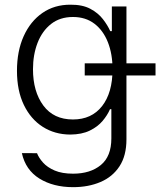

<svg xmlns="http://www.w3.org/2000/svg" viewBox="-20 -567 675 809"><path d="M288 221.6Q204.5 221.6 146.1 185.4Q87.7 149.1 72.1 78.1L136 78.5Q143.5 98 161.4 118.1Q179.3 138.1 210.4 151.5Q241.5 164.8 288 164.8Q360.4 164.8 404.8 128.4Q449.2 92 449.2 16V-106.9H443.5Q432.9 -82 412.3 -57.5Q391.7 -33 358.3 -16.7Q324.9 -0.4 275.9 0Q210.6 -0.4 160 -32.7Q109.4 -65 80.4 -125.2Q51.5 -185.4 51.5 -268.5Q51.5 -351.6 79.7 -414.4Q108 -477.3 158.7 -512.4Q209.5 -547.6 277 -547.2Q327.4 -547.6 360.4 -530Q393.5 -512.4 413.5 -486.5Q433.6 -460.6 444.6 -435.7H451.3V-539.8H512.8V19.9Q512.8 89.1 483.5 133.7Q454.2 178.3 403.4 199.9Q352.6 221.6 288 221.6ZM287.3 -63.6Q366.1 -63.6 410.2 -120Q454.2 -176.5 454.2 -275.2Q454.2 -339.1 434.7 -388.8Q415.1 -438.6 378 -467Q340.9 -495.4 287.3 -495.4Q232.6 -495.4 195.1 -465.9Q157.7 -436.4 138.3 -386.5Q119 -336.6 119 -275.2Q119 -181.5 162.5 -122.5Q206 -63.6 287.3 -63.6ZM337 -248.9V-300.1H635.3V-248.9Z"/></svg>

Font: Inter Zeller Light
Style: Regular
Weight: 300
Designer: Rasmus Andersson; Joe Bland
Foundry: zeller
Version: Version 3.015;git-dec3a8cb1